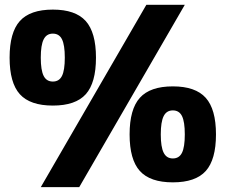

<svg xmlns="http://www.w3.org/2000/svg" viewBox="-20 -750 940 800"><path d="M200.2 -710Q294.4 -710 337.2 -662.4Q379.9 -614.7 379.9 -509.8Q379.9 -404.8 337.4 -357.4Q294.9 -310.1 200.2 -310.1Q105.5 -310.1 62.7 -357.4Q20 -404.8 20 -509.8Q20 -614.7 62.7 -662.4Q105.5 -710 200.2 -710ZM250 -509.8Q250 -562.5 238.3 -586.2Q226.6 -609.9 200.2 -609.9Q173.8 -609.9 161.9 -585.9Q149.9 -562 149.9 -509.8Q149.9 -457.5 161.9 -433.8Q173.8 -410.2 200.2 -410.2Q226.6 -410.2 238.3 -433.8Q250 -457.5 250 -509.8ZM310.1 29.8H149.9L589.8 -730H750ZM700.2 -390.1Q794.4 -390.1 837.2 -342.5Q879.9 -294.9 879.9 -189.9Q879.9 -85 837.4 -37.6Q794.9 9.8 700.2 9.8Q605.5 9.8 562.7 -37.6Q520 -85 520 -189.9Q520 -294.9 562.7 -342.5Q605.5 -390.1 700.2 -390.1ZM661.9 -113.8Q673.8 -89.8 700.2 -89.8Q726.6 -89.8 738.3 -113.5Q750 -137.2 750 -189.9Q750 -242.7 738.3 -266.4Q726.6 -290 700.2 -290Q673.8 -290 661.9 -266.1Q649.9 -242.2 649.9 -189.9Q649.9 -137.7 661.9 -113.8Z"/></svg>

Font: Fivo Sans Heavy
Style: Regular
Weight: 900
Designer: Alexander Slobzheninov
Foundry: Alexander Slobzheninov
Version: 1.0